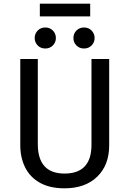

<svg xmlns="http://www.w3.org/2000/svg" viewBox="-20 -1009 702 1041"><path d="M330 12Q250 12 196.5 -18Q143 -48 116.5 -101Q90 -154 90 -221V-689H185V-228Q185 -68 330 -68Q476 -68 476 -224V-689H572V-221Q572 -114 507 -51Q442 12 330 12ZM226 -746Q200 -746 184 -763Q168 -780 168 -803Q168 -826 184 -843Q200 -860 226 -860Q250 -860 266.5 -843.5Q283 -827 283 -803Q283 -779 266.5 -762.5Q250 -746 226 -746ZM435 -746Q411 -746 394.5 -762.5Q378 -779 378 -803Q378 -827 394.5 -843.5Q411 -860 435 -860Q461 -860 477 -843Q493 -826 493 -803Q493 -780 477 -763Q461 -746 435 -746ZM469 -920H196V-989H469Z"/></svg>

Font: Trujillo
Style: Regular
Weight: 400
Designer: Fira Sans original fonts by bBox Type GmbH, Carrois Corporate GbR, & Edenspiekermann AG / Changes by Cristiano Sobral
Foundry: Fira Sans original fonts by bBox Type GmbH, Carrois Corporate GbR, & Edenspiekermann AG / Changes by Cristiano Sobral
Version: Version 4.301;October 17, 2021;FontCreator 14.0.0.2814 64-bi